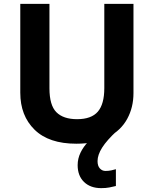

<svg xmlns="http://www.w3.org/2000/svg" viewBox="-20 -734 796 994"><path d="M485 100Q485 125 497 138Q509 151 526 151Q542 151 556 148Q570 145 580 142V229Q564 233 546 236.5Q528 240 504 240Q448 240 415 208Q382 176 382 121Q382 87 397 56Q412 25 437 -0.5Q462 -26 492 -43L586 -57Q533 -8 509 30Q485 68 485 100ZM671 -252Q671 -178 638.5 -118.5Q606 -59 540.5 -24.5Q475 10 375 10Q233 10 159 -62.5Q85 -135 85 -254V-714H236V-277Q236 -189 272 -153Q308 -117 379 -117Q453 -117 486.5 -156Q520 -195 520 -278V-714H671Z"/></svg>

Font: Noto Sans Sora Sompeng
Style: Bold
Weight: 700
Designer: Monotype Design Team. David Williams.
Foundry: Monotype Imaging Inc.
Version: Version 2.101